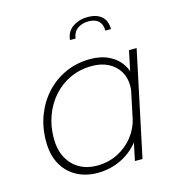

<svg xmlns="http://www.w3.org/2000/svg" viewBox="-110 -835 863 938"><g transform="rotate(-15 321.0 -366.0)"><path d="M268 9Q211 9 164.8 -15.5Q118.5 -40 91.5 -87.8Q64.5 -135.5 64.5 -205.5Q64.5 -275.5 87.8 -336Q111 -396.5 153 -441.8Q195 -487 252 -512.5Q309 -538 377 -538Q431.5 -538 472.5 -517.2Q513.5 -496.5 536.5 -459Q559.5 -421.5 559.5 -371.5Q559.5 -356 557.8 -342.8Q556 -329.5 552.5 -316H526Q529 -327.5 530.5 -338.2Q532 -349 532 -362.5Q532 -403.5 512.8 -435Q493.5 -466.5 458.5 -484.8Q423.5 -503 376 -503Q316 -503 266.2 -480.2Q216.5 -457.5 180.5 -417.2Q144.5 -377 124.8 -324Q105 -271 105 -210.5Q105 -151 127.2 -110Q149.5 -69 187.8 -47.5Q226 -26 275 -26Q332.5 -26 380 -49.8Q427.5 -73.5 459.8 -114.5Q492 -155.5 503 -205.5L531.5 -204.5Q518.5 -141 481 -92.8Q443.5 -44.5 388.8 -17.8Q334 9 268 9ZM497.5 0H459L571.5 -531H610ZM305.5 -653Q310 -696 342.5 -717.8Q375 -739.5 418.5 -739.5Q462 -739.5 487.5 -717.8Q513 -696 513 -653H484.5Q484.5 -684.5 467.2 -701.2Q450 -718 416 -718Q382.5 -718 360 -701.2Q337.5 -684.5 334 -653Z"/></g></svg>

Font: Epilogue ExtraLight
Style: Italic
Weight: 250
Italic angle: -12°
Designer: Tyler Finck
Foundry: Etcetera Type Co
Version: Version 2.112